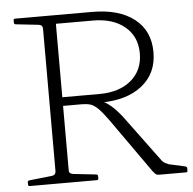

<svg xmlns="http://www.w3.org/2000/svg" viewBox="-52 -788 844 841"><g transform="rotate(-5 369.5 -368.0)"><path d="M221 -337V-375H384Q472 -375 524 -419Q576 -463 576 -537Q576 -611 524 -654.5Q472 -698 384 -698H221V-736H384Q502 -736 569 -683.5Q636 -631 636 -537Q636 -444 568.5 -390.5Q501 -337 384 -337ZM163 0V-736H221V0ZM615 0Q609 0 605 -1Q601 -2 596.5 -6.5Q592 -11 585 -20L417 -258Q391 -294 373.5 -311Q356 -328 340 -332.5Q324 -337 302 -337L334 -354Q361 -353 384.5 -345Q408 -337 431.5 -317Q455 -297 481 -263L631 -60Q637 -53 644.5 -49Q652 -45 660 -42L732 -26Q739 -24 739 -17V-7Q739 0 732 0ZM45 0Q38 0 38 -7V-17Q38 -24 46 -25L147 -36Q156 -38 159.5 -43Q163 -48 163 -57V-220H221V-54Q221 -45 226 -41Q231 -37 240 -36L340 -25Q347 -24 347 -17V-7Q347 0 340 0ZM38 -729Q38 -736 45 -736H221V-516H163V-679Q163 -689 159.5 -693.5Q156 -698 147 -700L46 -711Q38 -712 38 -719Z"/></g></svg>

Font: Hahmlet ExtraLight
Style: Regular
Weight: 250
Designer: Minjoo Ham & Mark Frömberg
Foundry: hypertype
Version: Version 1.002